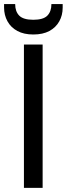

<svg xmlns="http://www.w3.org/2000/svg" viewBox="-39 -914 325 934"><path d="M77.4 0V-697.2H168.4V0ZM265.9 -876.6Q265.9 -839.8 249.3 -810.1Q232.8 -780.4 201.3 -763.3Q169.7 -746.2 122.9 -746.2Q77.2 -746.2 45.5 -763.3Q13.8 -780.4 -2.7 -810.5Q-19.2 -840.5 -19.2 -877.4V-894.2H34.8Q34.8 -858 54.7 -837.9Q74.7 -817.8 122.9 -817.8Q171.5 -817.8 191.3 -837.9Q211.1 -858 211.1 -894.2H265.9Z"/></svg>

Font: Poppins Variable
Style: Regular
Weight: 100
Designer: Jonny Pinhorn
Foundry: Indian Type Foundry
Version: Version 6.000